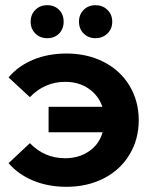

<svg xmlns="http://www.w3.org/2000/svg" viewBox="-20 -710 582 739"><path d="M236 9Q166 9 108.5 -14.5Q51 -38 13 -82L95 -159Q151 -101 231 -101Q284 -101 323 -128Q362 -155 375 -201H167V-299H374Q359 -343 321 -369Q283 -395 231 -395Q152 -395 95 -336L13 -412Q51 -457 108.5 -480.5Q166 -504 236 -504Q316 -504 379.5 -471.5Q443 -439 478.5 -380Q514 -321 514 -247.5Q514 -174 478.5 -115Q443 -56 379.5 -23.5Q316 9 236 9ZM162 -563Q134 -563 116 -581Q98 -599 98 -626.5Q98 -654 116 -672Q134 -690 162 -690Q190 -690 207.5 -672Q225 -654 225 -626.5Q225 -599 207.5 -581Q190 -563 162 -563ZM347.5 -563Q320 -563 302 -581Q284 -599 284 -626.5Q284 -654 302 -672Q320 -690 347.5 -690Q375 -690 393.5 -672Q412 -654 412 -626.5Q412 -599 393.5 -581Q375 -563 347.5 -563Z"/></svg>

Font: Montserrat Ace
Style: Bold
Weight: 700
Designer: Julieta Ulanovsky
Foundry: Julieta Ulanovsky
Version: Version 1